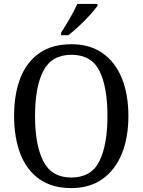

<svg xmlns="http://www.w3.org/2000/svg" viewBox="-20 -951 729 981"><path d="M344 10Q246 10 181 -36Q116 -82 84 -165Q52 -248 52 -359Q52 -470 84 -552Q116 -634 181 -679.5Q246 -725 345 -725Q439 -725 504 -679.5Q569 -634 602.5 -551.5Q636 -469 636 -358Q636 -247 602 -164.5Q568 -82 503 -36Q438 10 344 10ZM344 -44Q446 -44 487.5 -127Q529 -210 529 -358Q529 -507 488 -589Q447 -671 345 -671Q244 -671 201.5 -589Q159 -507 159 -358Q159 -210 201.5 -127Q244 -44 344 -44ZM292 -784Q313 -816 336.5 -856.5Q360 -897 375 -931H478V-921Q466 -904 440.5 -875.5Q415 -847 384.5 -818.5Q354 -790 329 -771H292Z"/></svg>

Font: Noto Serif Myanmar SemCond
Style: Regular
Weight: 400
Width: 4
Designer: Ben Mitchell and the Monotype Design Team
Foundry: Monotype Imaging Inc.
Version: Version 2.106; ttfautohint (v1.8.4.7-5d5b)